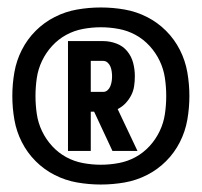

<svg xmlns="http://www.w3.org/2000/svg" viewBox="-20 -918 540 514"><path d="M162 -514V-808H256Q274 -808 291.5 -801.5Q309 -795 320.5 -781Q332 -767 336.5 -749.5Q341 -732 341 -714Q341 -700 339 -687Q337 -674 331 -662.5Q325 -651 316 -641.5Q307 -632 295 -626L348 -514H281L232 -619H223V-514ZM223 -672H256Q263 -672 268 -676.5Q273 -681 275.5 -687.5Q278 -694 279 -700.5Q280 -707 280 -714Q280 -720 279 -727Q278 -734 275.5 -740Q273 -746 268 -750.5Q263 -755 256 -755H223ZM250 -424Q218 -424 186.5 -429.5Q155 -435 126.5 -449.5Q98 -464 75.5 -486.5Q53 -509 38.5 -537.5Q24 -566 18.5 -597.5Q13 -629 13 -661Q13 -693 18.5 -724.5Q24 -756 38.5 -784.5Q53 -813 75.5 -835.5Q98 -858 126.5 -872.5Q155 -887 186.5 -892.5Q218 -898 250 -898Q282 -898 313.5 -892.5Q345 -887 373.5 -872.5Q402 -858 424.5 -835.5Q447 -813 461.5 -784.5Q476 -756 481.5 -724.5Q487 -693 487 -661Q487 -629 481.5 -597.5Q476 -566 461.5 -537.5Q447 -509 424.5 -486.5Q402 -464 373.5 -449.5Q345 -435 313.5 -429.5Q282 -424 250 -424ZM250 -477Q274 -477 298 -481.5Q322 -486 343 -497.5Q364 -509 380.5 -527Q397 -545 407.5 -567Q418 -589 421.5 -613Q425 -637 425 -661Q425 -685 421.5 -709Q418 -733 407.5 -755Q397 -777 380.5 -795Q364 -813 343 -824.5Q322 -836 298 -840.5Q274 -845 250 -845Q226 -845 202 -840.5Q178 -836 157 -824.5Q136 -813 119.5 -795Q103 -777 92.5 -755Q82 -733 78.5 -709Q75 -685 75 -661Q75 -637 78.5 -613Q82 -589 92.5 -567Q103 -545 119.5 -527Q136 -509 157 -497.5Q178 -486 202 -481.5Q226 -477 250 -477Z"/></svg>

Font: Iosevka
Style: Bold
Weight: 700
Monospace: yes
Designer: Belleve Invis
Foundry: Belleve Invis
Version: Version 32.5.0; ttfautohint (v1.8.4)